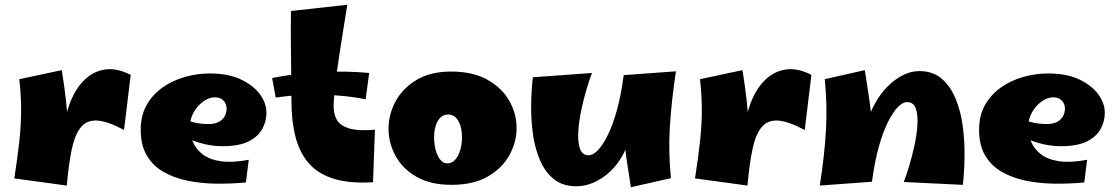

<svg xmlns="http://www.w3.org/2000/svg" viewBox="-20 -763 4679 805"><path d="M260 15 243 -171Q247 -257 270 -322Q293 -387 331.5 -425.5Q370 -464 420 -471.5Q470 -479 528 -449L500 -218Q431 -255 387.5 -257.5Q344 -260 319 -229.5Q294 -199 281 -137.5Q268 -76 260 15ZM260 15 40 -15Q53 -99 60.5 -165.5Q68 -232 68.5 -295Q69 -358 61 -431L239 -469Q250 -401 256.5 -342.5Q263 -284 265 -228Q267 -172 265.5 -113Q264 -54 260 15Z M1011 2Q947 8 883.5 7Q820 6 763.5 -6Q707 -18 663.5 -43.5Q620 -69 595 -112Q570 -155 570 -219Q570 -279 595 -323Q620 -367 662 -396.5Q704 -426 755.5 -440.5Q807 -455 859 -455Q938 -455 991 -429.5Q1044 -404 1071 -366Q1098 -328 1097 -288Q1097 -255 1080 -223Q1063 -191 1023 -170.5Q983 -150 912 -150Q887 -150 862 -154Q837 -158 812.5 -165.5Q788 -173 765 -183.5Q742 -194 722 -207L751 -266Q773 -254 798.5 -248.5Q824 -243 855 -243Q880 -243 896.5 -251.5Q913 -260 921.5 -275Q930 -290 930 -307Q930 -320 924.5 -330.5Q919 -341 908.5 -348Q898 -355 881 -355Q856 -355 831.5 -337Q807 -319 791.5 -291Q776 -263 776 -232Q776 -199 788.5 -168.5Q801 -138 829.5 -116Q858 -94 905.5 -87Q953 -80 1023 -93Z M1544 1Q1447 7 1381 -13Q1315 -33 1276 -77Q1237 -121 1219.5 -187Q1202 -253 1202 -339Q1202 -386 1201 -449.5Q1200 -513 1199.5 -583Q1199 -653 1200 -717L1436 -743Q1424 -666 1412 -592Q1400 -518 1391 -451Q1382 -384 1379 -327Q1377 -291 1390 -264.5Q1403 -238 1441 -225.5Q1479 -213 1552 -219ZM1513 -347Q1426 -364 1328.5 -366Q1231 -368 1136 -354L1121 -436Q1222 -456 1329.5 -461Q1437 -466 1528 -457Z M1873 12Q1785 12 1726 -22Q1667 -56 1638 -110Q1609 -164 1609 -223Q1609 -283 1638.5 -338Q1668 -393 1726.5 -428Q1785 -463 1871 -463Q1963 -463 2024 -428.5Q2085 -394 2115.5 -340Q2146 -286 2146 -226Q2146 -167 2115.5 -112Q2085 -57 2024.5 -22.5Q1964 12 1873 12ZM1855 -78Q1875 -78 1889 -94Q1903 -110 1910 -135.5Q1917 -161 1917 -187Q1917 -212 1911 -233.5Q1905 -255 1892 -269Q1879 -283 1859 -283Q1839 -283 1825.5 -269Q1812 -255 1806 -233Q1800 -211 1800 -186Q1800 -160 1806.5 -135Q1813 -110 1825.5 -94Q1838 -78 1855 -78Z M2397 18Q2339 18 2302 -12Q2265 -42 2243.5 -92.5Q2222 -143 2214 -203.5Q2206 -264 2207 -325.5Q2208 -387 2214 -439L2462 -457Q2452 -432 2439.5 -390Q2427 -348 2417 -300.5Q2407 -253 2404.5 -210Q2402 -167 2411.5 -139.5Q2421 -112 2448 -112Q2466 -112 2486.5 -133Q2507 -154 2528 -196Q2549 -238 2566.5 -301Q2584 -364 2595 -448L2632 -276Q2632 -224 2618.5 -179Q2605 -134 2582 -97.5Q2559 -61 2529 -35.5Q2499 -10 2465 4Q2431 18 2397 18ZM2625 22Q2614 -46 2606 -102.5Q2598 -159 2594.5 -212Q2591 -265 2591 -322Q2591 -379 2595 -448L2814 -464Q2795 -338 2788.5 -232Q2782 -126 2793 -16Z M3114 15 3097 -171Q3101 -257 3124 -322Q3147 -387 3185.5 -425.5Q3224 -464 3274 -471.5Q3324 -479 3382 -449L3354 -218Q3285 -255 3241.5 -257.5Q3198 -260 3173 -229.5Q3148 -199 3135 -137.5Q3122 -76 3114 15ZM3114 15 2894 -15Q2907 -99 2914.5 -165.5Q2922 -232 2922.5 -295Q2923 -358 2915 -431L3093 -469Q3104 -401 3110.5 -342.5Q3117 -284 3119 -228Q3121 -172 3119.5 -113Q3118 -54 3114 15Z M4017 12 3769 0Q3779 -25 3791.5 -66Q3804 -107 3814 -153Q3824 -199 3826.5 -240.5Q3829 -282 3819.5 -308.5Q3810 -335 3783 -335Q3765 -335 3744.5 -314Q3724 -293 3703 -251.5Q3682 -210 3664.5 -147.5Q3647 -85 3636 -1L3599 -141Q3599 -193 3612.5 -241Q3626 -289 3649 -330Q3672 -371 3702 -401Q3732 -431 3766 -448Q3800 -465 3834 -465Q3892 -465 3929 -432.5Q3966 -400 3987.5 -347Q4009 -294 4017 -230.5Q4025 -167 4024 -103.5Q4023 -40 4017 12ZM3636 -1 3417 15Q3437 -111 3443 -216.5Q3449 -322 3438 -431L3606 -469Q3617 -401 3625 -344.5Q3633 -288 3636.5 -235.5Q3640 -183 3640 -126.5Q3640 -70 3636 -1Z M4526 2Q4462 8 4398.5 7Q4335 6 4278.5 -6Q4222 -18 4178.5 -43.5Q4135 -69 4110 -112Q4085 -155 4085 -219Q4085 -279 4110 -323Q4135 -367 4177 -396.5Q4219 -426 4270.5 -440.5Q4322 -455 4374 -455Q4453 -455 4506 -429.5Q4559 -404 4586 -366Q4613 -328 4612 -288Q4612 -255 4595 -223Q4578 -191 4538 -170.5Q4498 -150 4427 -150Q4402 -150 4377 -154Q4352 -158 4327.5 -165.5Q4303 -173 4280 -183.5Q4257 -194 4237 -207L4266 -266Q4288 -254 4313.5 -248.5Q4339 -243 4370 -243Q4395 -243 4411.5 -251.5Q4428 -260 4436.5 -275Q4445 -290 4445 -307Q4445 -320 4439.5 -330.5Q4434 -341 4423.5 -348Q4413 -355 4396 -355Q4371 -355 4346.5 -337Q4322 -319 4306.5 -291Q4291 -263 4291 -232Q4291 -199 4303.5 -168.5Q4316 -138 4344.5 -116Q4373 -94 4420.5 -87Q4468 -80 4538 -93Z"/></svg>

Font: Marhey Light
Style: Bold
Weight: 700
Version: Version 1.000